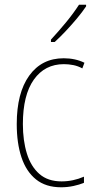

<svg xmlns="http://www.w3.org/2000/svg" viewBox="-20 -784 401 814"><path d="M239 10Q174 10 132.5 -23.5Q91 -57 71 -117Q51 -177 51 -258Q51 -390 104 -463.5Q157 -537 250 -537Q299 -537 338 -518L329 -494Q311 -504 291 -508Q271 -512 251 -512Q170 -512 123.5 -446.5Q77 -381 77 -258Q77 -188 94 -133Q111 -78 147 -46.5Q183 -15 241 -15Q290 -15 336 -35V-9Q317 -1 291.5 4.5Q266 10 239 10ZM345 -757Q329 -733 306 -705.5Q283 -678 258.5 -652Q234 -626 212 -606H196V-616Q230 -653 260.5 -690Q291 -727 315 -764H345Z"/></svg>

Font: Noto Sans Myanmar Condensed Thin
Style: Regular
Weight: 100
Width: 3
Designer: Monotype Design Team
Foundry: Monotype Imaging Inc.
Version: Version 2.107; ttfautohint (v1.8.4.7-5d5b)